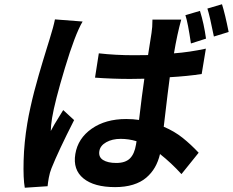

<svg xmlns="http://www.w3.org/2000/svg" viewBox="-20 -826 1092 900"><path d="M1051.8 -676.1 982.6 -654.8Q962.7 -754.3 952.1 -785.9L1020.6 -806.1Q1035.2 -759.9 1051.8 -676.1ZM945.7 -644.9 875 -622.2Q860.8 -719.8 849.1 -755L917.3 -774.9Q936.1 -715.2 945.7 -644.9ZM237.6 -735.1 367.2 -725.1Q332 -665.8 284.3 -507.3Q236.5 -348.7 224.1 -273.1Q218.4 -237.6 218 -212Q225.9 -227.3 235.4 -243.4Q245 -259.6 257.8 -280Q270.6 -300.4 276.3 -310L327.4 -263.1Q253.2 -117.2 221.2 -36.9Q213.1 -16.7 208.8 7.1Q204.9 28.1 203.1 46.9L96.2 54Q88.4 11.4 90.7 -73.3Q93 -158 108 -247.9Q113.6 -282 122.7 -322.8Q131.7 -363.6 140.3 -396.7Q148.8 -429.7 161.2 -472.7Q173.7 -515.6 180.6 -538.5Q187.5 -561.4 199 -598.7Q210.6 -636 212.4 -642Q230.8 -700.6 237.6 -735.1ZM617.5 -148.1 620 -164.1Q583.1 -175.1 545.8 -175.1Q506 -175.1 478 -159.3Q449.9 -143.5 445.7 -117.9Q441.1 -89.8 463.2 -76Q485.4 -62.1 525.2 -62.1Q567.5 -62.1 589 -83.3Q610.4 -104.4 617.5 -148.1ZM945 -598 925.4 -479Q858 -468.8 775.9 -464.1Q769.2 -416.9 747.5 -231.9Q797.6 -210.6 836.1 -179.9Q874.6 -149.1 911.2 -110.1L830.6 -9.9Q783 -62.1 730.1 -104Q721.9 -69.2 706.1 -41.7Q690.3 -14.2 665.3 7.1Q640.3 28.4 603.3 39.8Q566.4 51.1 519.5 51.1Q421.2 51.1 371.1 10.3Q321 -30.5 333.1 -104Q345.2 -177.6 410 -222.8Q474.8 -268.1 571.4 -268.1Q604 -268.1 631.7 -263.8Q645.6 -382.8 656.6 -457Q644.9 -457 622.7 -456.5Q600.5 -456 589.5 -456Q509.2 -456 425.4 -462L443.2 -576Q521 -567.1 608 -567.1Q659.4 -567.1 674 -567.8Q678.3 -594.5 683.8 -630.3Q689.3 -666.2 690.3 -671.9Q694.6 -697.4 694.6 -734H829.5Q810.7 -666.9 795.5 -576Q867.5 -581.3 945 -598Z"/></svg>

Font: Karasuma Gothic
Style: Bold Italic
Weight: 700
Italic angle: 9.39998°
Designer: Rasmus Andersson / Ryoko Nishizuka
Foundry: Genbu
Version: Version 1.00